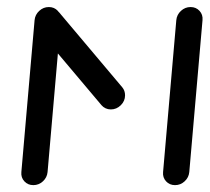

<svg xmlns="http://www.w3.org/2000/svg" viewBox="-20 -539 610 559"><path d="M122.2 -518.5Q138.1 -518.5 148.3 -507.4Q158.5 -496.3 157 -480.4L118.5 -38.1Q117 -22.2 105 -11.1Q93 0 77 0Q61.1 0 50.9 -11.1Q40.7 -22.2 42.2 -38.1L80.7 -480.4Q82.2 -496.3 94.3 -507.4Q106.3 -518.5 122.2 -518.5ZM344.1 -261.5Q344.1 -244.8 331.7 -232.6Q319.3 -220.4 302.6 -220.4Q294.4 -220.4 287.4 -223.7Q280.4 -227 275.6 -232.6L91.5 -451.1Q83.3 -461.1 83.3 -473.3Q83.3 -490.4 95.7 -503Q108.1 -515.6 125.2 -515.6Q140.7 -515.6 151.9 -503.3L336.3 -284.4Q344.1 -274.8 344.1 -261.5ZM534.8 -518.5Q550.7 -518.5 560.9 -507.4Q571.1 -496.3 569.6 -480.4L531.1 -38.1Q529.6 -22.2 517.6 -11.1Q505.6 0 489.6 0Q473.7 0 463.5 -11.1Q453.3 -22.2 454.8 -38.1L493.3 -480.4Q494.8 -496.3 506.9 -507.4Q518.9 -518.5 534.8 -518.5Z"/></svg>

Font: 26F Galaxy Sans
Style: Bold Italic
Weight: 700
Italic angle: -5°
Designer: C₂₉H₂₅N₃O₅
Version: Version 1.200